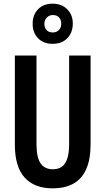

<svg xmlns="http://www.w3.org/2000/svg" viewBox="-20 -1017 574 1047"><path d="M474 -231Q474 -149 450.5 -95.5Q427 -42 381 -16Q335 10 267 10Q167 10 114 -49Q61 -108 61 -229V-714H179V-231Q179 -158 201.5 -126Q224 -94 268 -94Q298 -94 317.5 -108Q337 -122 347 -152.5Q357 -183 357 -232V-714H474ZM267 -778Q217 -778 187.5 -808.5Q158 -839 158 -887Q158 -936 187.5 -966.5Q217 -997 267 -997Q316 -997 346.5 -966.5Q377 -936 377 -889Q377 -840 347.5 -809Q318 -778 267 -778ZM268 -840Q288 -840 301 -853Q314 -866 314 -888Q314 -909 302 -922Q290 -935 268 -935Q249 -935 235.5 -921.5Q222 -908 222 -887Q222 -866 234 -853Q246 -840 268 -840Z"/></svg>

Font: Noto Sans Display ExtraCondensed SemiBold
Style: Regular
Weight: 600
Width: 2
Designer: Monotype Design Team
Foundry: Monotype Imaging Inc.
Version: Version 2.003